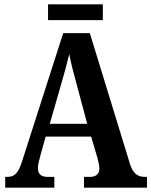

<svg xmlns="http://www.w3.org/2000/svg" viewBox="-20 -867 699 887"><path d="M202 -774H455V-847H202ZM4 0H231V-50H197C169 -50 155 -65 155 -90C155 -107 163 -134 167 -150L191 -236H401L430 -138C434 -124 439 -102 439 -87C439 -62 421 -50 398 -50H368V0H659V-50H648C616 -50 594 -65 580 -111L395 -714H272L83 -125C64 -63 45 -50 14 -50H4ZM210 -295 264 -483C277 -527 290 -576 300 -617C308 -574 321 -525 334 -478L383 -295Z"/></svg>

Font: Noto Serif Tamil Condensed
Style: Bold Italic
Weight: 700
Width: 3
Italic angle: -12°
Designer: Indian Type Foundry, Tom Grace, and the Monotype Design Team
Foundry: Monotype Imaging Inc.
Version: Version 2.003